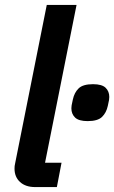

<svg xmlns="http://www.w3.org/2000/svg" viewBox="-20 -760 464 780"><path d="M123 0Q84 0 61.5 -20.5Q39 -41 39 -75Q39 -81 39.5 -85.5Q40 -90 42 -99L170 -740H291L163 -99H230L211 0ZM336 -268Q300 -268 285 -282.5Q270 -297 270 -320Q270 -325 271 -332Q272 -339 276 -356Q282 -384 299.5 -401Q317 -418 358 -418Q394 -418 409 -403.5Q424 -389 424 -366Q424 -361 423 -354Q422 -347 418 -330Q412 -302 394.5 -285Q377 -268 336 -268Z"/></svg>

Font: IBM Plex Sans SmBld
Style: Italic
Weight: 600
Italic angle: -11°
Designer: Mike Abbink, Paul van der Laan, Pieter van Rosmalen
Foundry: Bold Monday
Version: Version 3.005